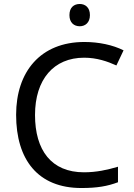

<svg xmlns="http://www.w3.org/2000/svg" viewBox="-20 -935 672 965"><path d="M381 -915C352 -915 329 -898 329 -859C329 -821 352 -803 381 -803C408 -803 432 -821 432 -859C432 -898 408 -915 381 -915ZM403 -645C467 -645 521 -626 565 -606L601 -682C547 -709 477 -724 404 -724C183 -724 61 -574 61 -358C61 -133 170 10 389 10C468 10 520 1 573 -19V-97C519 -81 464 -69 402 -69C238 -69 156 -180 156 -357C156 -536 250 -645 403 -645Z"/></svg>

Font: Noto Sans Caucasian Albanian
Style: Regular
Weight: 400
Designer: Monotype Design Team
Foundry: Monotype Imaging Inc.
Version: Version 2.005